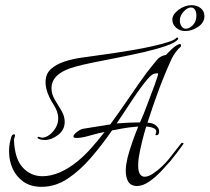

<svg xmlns="http://www.w3.org/2000/svg" viewBox="-20 -708 810 742"><path d="M153 -167Q138 -167 129 -172Q125 -173 125 -176Q125 -178 127.5 -179Q130 -180 134 -178Q140 -176 143 -176Q156 -176 170 -186Q184 -196 194.5 -213Q205 -230 205 -251Q205 -263 200 -278Q195 -292 186 -305.5Q177 -319 171 -332Q163 -349 159.5 -363Q156 -377 156 -390Q156 -422 176 -440.5Q196 -459 227.5 -469.5Q259 -480 294 -485Q329 -490 358 -494Q383 -497 418.5 -502.5Q454 -508 493 -514.5Q532 -521 567.5 -529Q603 -537 628.5 -545Q654 -553 661 -561Q663 -563 665 -563Q668 -563 668.5 -560Q669 -557 666 -554Q655 -542 620 -530Q585 -518 537.5 -507Q490 -496 439 -486Q388 -476 343 -467Q298 -458 270 -450Q179 -425 179 -367Q179 -344 192 -322.5Q205 -301 217.5 -280Q230 -259 230 -237Q230 -206 204.5 -186.5Q179 -167 153 -167ZM141 14Q99 14 71 -5.5Q43 -25 29 -56Q15 -87 15 -123Q15 -147 21 -169Q24 -189 35 -189Q38 -189 38 -185Q38 -181 35.5 -174.5Q33 -168 34 -166Q37 -94 68 -60.5Q99 -27 144 -27Q208 -27 279 -84Q305 -105 331.5 -134.5Q358 -164 384 -198Q372 -196 360.5 -193Q349 -190 338 -187Q324 -183 312 -180Q300 -177 291 -176Q287 -175 283 -175Q279 -175 276 -175Q265 -175 264 -179Q263 -183 266 -187Q272 -195 283.5 -202.5Q295 -210 305 -211Q326 -214 352 -218.5Q378 -223 406 -227Q444 -279 480 -332Q516 -385 546 -426Q557 -440 566.5 -452Q576 -464 586 -476Q599 -492 622 -496Q627 -502 642 -516.5Q657 -531 669 -536Q673 -538 674 -538Q679 -538 679.5 -533.5Q680 -529 678 -527Q669 -520 659 -506.5Q649 -493 643 -480Q616 -421 593 -359Q570 -297 550 -234Q572 -233 583.5 -222.5Q595 -212 595 -201Q595 -187 586.5 -185.5Q578 -184 582 -192Q584 -195 584 -200Q584 -208 573 -213Q562 -218 545 -219Q538 -197 529.5 -163Q521 -129 516 -98Q515 -89 514.5 -81.5Q514 -74 514 -68Q514 -45 521 -35Q528 -25 539 -25Q553 -25 570.5 -36.5Q588 -48 605 -64Q622 -80 633 -94Q635 -96 644 -108Q653 -120 664 -133.5Q675 -147 681 -155Q682 -157 686.5 -155.5Q691 -154 689 -152Q665 -118 638 -85Q625 -70 603.5 -47Q582 -24 557 -6.5Q532 11 508 11Q505 11 502 10.5Q499 10 496 9Q480 5 473 -11Q466 -27 466 -49Q466 -60 468 -73Q470 -86 473 -99Q480 -126 491 -157.5Q502 -189 514 -219Q511 -219 508.5 -218.5Q506 -218 503 -218Q478 -216 453 -211.5Q428 -207 413 -204Q375 -149 332 -99Q289 -49 241.5 -17.5Q194 14 141 14ZM431 -231Q456 -233 478.5 -234Q501 -235 521 -235Q529 -253 535.5 -268.5Q542 -284 546 -296Q563 -340 577 -378Q591 -416 591 -423Q591 -426 579 -424Q567 -422 550 -402Q523 -370 493 -324.5Q463 -279 431 -231ZM695 -588Q675 -588 660.5 -601Q646 -614 646 -632Q646 -652 670 -670Q694 -688 720 -688Q741 -688 755.5 -676.5Q770 -665 770 -646Q770 -621 746 -604.5Q722 -588 695 -588ZM698 -597Q712 -597 725.5 -611Q739 -625 739 -648Q739 -662 733.5 -670.5Q728 -679 718 -679Q704 -679 689.5 -663Q675 -647 675 -629Q675 -616 681.5 -606.5Q688 -597 698 -597Z"/></svg>

Font: Grey Qo
Style: Regular
Weight: 400
Designer: Robert E. Leuschke
Foundry: Robert E. Leuschke
Version: Version 2.010